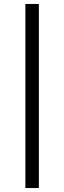

<svg xmlns="http://www.w3.org/2000/svg" viewBox="-20 -750 324 968"><path d="M108 198H176V-730H108Z"/></svg>

Font: Km Standard TT
Style: Bold
Weight: 700
Designer: Alexey Kryukov <alexios@thessalonica.org.ru>
Version: Version 2.0.2